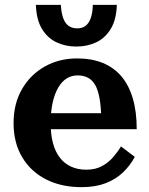

<svg xmlns="http://www.w3.org/2000/svg" viewBox="-20 -762 614 792"><path d="M189 -253Q189 -207 198.5 -171.5Q208 -136 227 -111.5Q246 -87 273.5 -74.5Q301 -62 336 -62Q373 -62 400 -76.5Q427 -91 446.5 -113.5Q466 -136 479 -158L536 -115Q517 -79 487 -50.5Q457 -22 415 -6Q373 10 316 10Q233 10 170 -22Q107 -54 71.5 -113.5Q36 -173 36 -254Q36 -334 70.5 -394Q105 -454 164.5 -487.5Q224 -521 298 -521Q358 -521 403.5 -502.5Q449 -484 480 -448Q511 -412 527.5 -357Q544 -302 544 -229H168V-295H423L398 -268Q397 -319 391 -354Q385 -389 373.5 -410Q362 -431 343.5 -441Q325 -451 300 -451Q276 -451 256 -439Q236 -427 221 -402Q206 -377 197.5 -340Q189 -303 189 -253ZM295 -570Q250 -570 213 -587.5Q176 -605 153 -643Q130 -681 128 -742H231Q233 -708 241 -686.5Q249 -665 263.5 -655Q278 -645 298 -645Q319 -645 332.5 -655Q346 -665 354 -686.5Q362 -708 363 -742H462Q460 -681 437 -643Q414 -605 377 -587.5Q340 -570 295 -570Z"/></svg>

Font: Roboto Serif 28pt SemiBold
Style: Regular
Weight: 600
Designer: Greg Gazdowicz
Foundry: Commercial Type
Version: Version 1.008